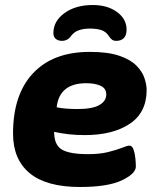

<svg xmlns="http://www.w3.org/2000/svg" viewBox="-20 -738 640 766"><path d="M299 8Q165 8 98.5 -47Q32 -102 32 -205Q32 -361 112 -446Q192 -531 338 -531Q411 -531 456 -515.5Q501 -500 524.5 -476Q548 -452 556.5 -426Q565 -400 565 -379Q565 -289 497.5 -244Q430 -199 318 -199Q283 -199 253 -202.5Q223 -206 196 -212Q196 -160 226.5 -141.5Q257 -123 332 -123Q378 -123 412 -131.5Q446 -140 467 -148.5Q488 -157 496 -157Q507 -157 512.5 -142Q518 -127 520 -107.5Q522 -88 522 -74Q522 -45 466 -18.5Q410 8 299 8ZM289 -303Q349 -303 376.5 -319Q404 -335 404 -361Q404 -385 382 -395.5Q360 -406 324 -406Q217 -406 206 -310Q224 -306 246.5 -304.5Q269 -303 289 -303ZM350 -718Q409 -718 447 -690Q485 -662 485 -620Q485 -597 474 -586Q463 -575 444 -575Q433 -575 426.5 -580Q420 -585 413 -596Q402 -612 384 -618Q366 -624 339 -624Q314 -624 295 -617.5Q276 -611 264 -595Q250 -575 227 -575Q213 -575 203 -582.5Q193 -590 193 -606Q193 -654 237.5 -686Q282 -718 350 -718Z"/></svg>

Font: Asap Semi Expanded Semi Expanded ExtraBold
Style: Italic
Weight: 800
Width: 6
Italic angle: -6°
Designer: Pablo Cosgaya
Foundry: Omnibus-Type
Version: Version 3.001; ttfautohint (v1.8.4.7-5d5b)